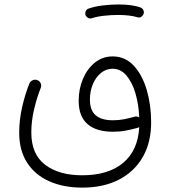

<svg xmlns="http://www.w3.org/2000/svg" viewBox="-20 -604 772 859"><path d="M362.3 -537.6Q359.9 -546.4 364 -554.9Q368.2 -563.5 377.4 -565.9Q403.3 -575.2 439.2 -579.6Q475.1 -584 509.8 -584Q573.7 -584 610.4 -569.8Q619.6 -564.9 622.6 -555.4Q625.5 -545.9 620.1 -537.1Q609.9 -521.5 593.8 -526.9Q580.1 -531.7 557.1 -534.4Q534.2 -537.1 509.8 -537.1Q476.1 -537.1 444.1 -533.4Q412.1 -529.8 391.1 -522.5Q381.8 -519.5 373.3 -524.4Q364.7 -529.3 362.3 -537.6ZM65.9 -9.8Q65.9 -67.9 79.1 -125.2Q92.3 -182.6 111.3 -230Q115.7 -240.7 126.5 -245.1Q137.2 -249.5 147 -245.6Q157.2 -241.7 161.9 -231.7Q166.5 -221.7 162.1 -210.4Q145.5 -168.9 132.8 -116.2Q120.1 -63.5 120.1 -11.2Q120.1 86.4 182.1 133.3Q244.1 180.2 347.7 180.2Q464.4 180.2 530.8 124.8Q597.2 69.3 603 -35.2Q599.6 -33.2 596.2 -32.2Q568.4 -24.4 541.7 -19.5Q515.1 -14.6 484.9 -14.6Q411.1 -14.6 371.6 -48.8Q332 -83 332 -152.8Q332 -206.5 351.3 -251.7Q370.6 -296.9 404.8 -324.2Q439 -351.6 483.9 -351.6Q540 -351.6 578.4 -310.3Q616.7 -269 636.5 -201.7Q656.2 -134.3 656.2 -56.2Q656.2 33.2 618.7 98.6Q581.1 164.1 512 199.7Q442.9 235.4 348.1 235.4Q264.2 235.4 200.4 207Q136.7 178.7 101.3 123.8Q65.9 68.8 65.9 -9.8ZM382.3 -158.7Q382.3 -109.9 408.4 -87.9Q434.6 -65.9 484.9 -65.9Q512.7 -65.9 535.6 -70.6Q558.6 -75.2 582.5 -82Q593.8 -85 603 -78.6Q600.6 -136.2 586.2 -185.8Q571.8 -235.4 545.9 -265.9Q520 -296.4 483.9 -296.4Q454.6 -296.4 431.6 -277.6Q408.7 -258.8 395.5 -227.5Q382.3 -196.3 382.3 -158.7Z"/></svg>

Font: Mikhak Light
Style: Regular
Weight: 300
Designer: Amin Abedi
Version: Version 3.3